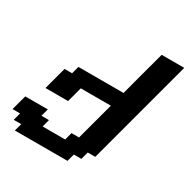

<svg xmlns="http://www.w3.org/2000/svg" viewBox="-216 -1066 1353 1382"><g transform="rotate(30 461.0 -375.0)"><path d="M91.3 125H528.8L545.9 62.5H608.4L625 0H687.5Q726.6 -146 804.7 -437.5Q882.8 -729 921.9 -875H734.4Q717.3 -812.5 683.8 -687.5Q650.4 -562.5 633.8 -500H258.8L242.2 -437.5H179.7L129.4 -250H316.9Q322.8 -270.5 334 -312.3Q345.2 -354 350.6 -375H600.6L516.6 -62.5H454.1L437.5 0H250L266.6 -62.5H204.1L221.2 -125H33.7Q27.8 -104 16.6 -62.5Q5.4 -21 0 0H62.5L45.9 62.5H108.4Z"/></g></svg>

Font: Faithful 32x
Style: SemiboldOblique
Weight: 400
Foundry: Faithful Resource Pack
Version: Version 1.0; January 27, 2023